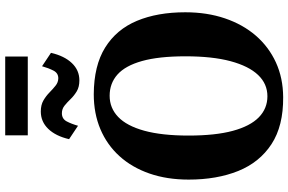

<svg xmlns="http://www.w3.org/2000/svg" viewBox="-214 -936 1161 774"><g transform="rotate(-90 367.0 -549.5)"><path d="M362 11Q246 12 172.5 -36Q99 -84 64.2 -170.2Q29.5 -256.5 29.5 -370Q29.5 -457.5 54 -528Q78.5 -598.5 124 -648.8Q169.5 -699 232.8 -725.8Q296 -752.5 373.5 -752.5Q489 -752 562 -706.5Q635 -661 669.5 -578.5Q704 -496 704 -383.5Q704 -296 679.5 -223.8Q655 -151.5 609.8 -99.2Q564.5 -47 501.8 -18.2Q439 10.5 362 11ZM365.5 -52.5Q415.5 -52.5 451.2 -90Q487 -127.5 506.8 -201Q526.5 -274.5 526.5 -382.5Q526.5 -490.5 507.5 -558Q488.5 -625.5 453 -657Q417.5 -688.5 367.5 -688.5Q318 -688.5 282 -654Q246 -619.5 226.5 -548.8Q207 -478 207 -370.5Q207 -262.5 226 -192.2Q245 -122 280.5 -87.2Q316 -52.5 365.5 -52.5ZM429.5 -810.5Q403 -810.5 385.2 -821.2Q367.5 -832 354.2 -845.8Q341 -859.5 327.8 -870.2Q314.5 -881 297 -881Q274.5 -881 264.2 -861.8Q254 -842.5 246.5 -816L192.5 -852Q205 -906 234 -936Q263 -966 304 -966Q330.5 -966 348.5 -955.5Q366.5 -945 380.5 -931.2Q394.5 -917.5 407.8 -906.8Q421 -896 437 -895.5Q458.5 -895 468.8 -914.8Q479 -934.5 486.5 -961L540.5 -925Q528 -871 499.2 -840.8Q470.5 -810.5 429.5 -810.5ZM525.5 -1109.5V-1018.5H208V-1109.5Z"/></g></svg>

Font: Merriweather ExtraBold
Style: Regular
Weight: 800
Version: Version 2.100